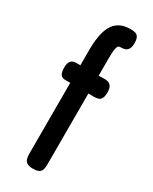

<svg xmlns="http://www.w3.org/2000/svg" viewBox="-187 -745 640 803"><g transform="rotate(30 133.0 -344.0)"><path d="M126 11Q108 11 98.5 5Q89 -1 86 -11.5Q83 -22 83 -36V-538Q83 -573 88 -602.5Q93 -632 104.5 -653.5Q116 -675 137 -687Q158 -699 190 -699Q202 -699 212 -696.5Q222 -694 227.5 -684.5Q233 -675 233 -656Q233 -637 227 -627.5Q221 -618 211.5 -615Q202 -612 188 -612Q182 -612 179 -607.5Q176 -603 174 -593.5Q172 -584 171.5 -570.5Q171 -557 171 -540V-33Q171 -20 168 -10Q165 0 155.5 5.5Q146 11 126 11ZM67 -463 130 -462 193 -464Q206 -465 216 -462Q226 -459 232 -449.5Q238 -440 238 -421Q238 -402 233 -392.5Q228 -383 219 -380Q210 -377 196 -377L130 -379L65 -378Q44 -377 36.5 -387.5Q29 -398 29 -421Q29 -443 38 -453.5Q47 -464 67 -463Z"/></g></svg>

Font: Fredoka Condensed
Style: Regular
Weight: 400
Width: 3
Designer: Ben Nathan
Foundry: Milena B. Brandão, Ben Nathan
Version: Version 2.001